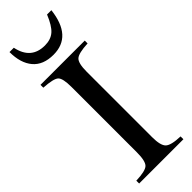

<svg xmlns="http://www.w3.org/2000/svg" viewBox="-289 -894 911 911"><g transform="rotate(-45 166.5 -438.0)"><path d="M276 -876H305Q287 -719 163 -719Q94 -719 59 -760.5Q24 -802 24 -876H53Q73 -779 165 -779Q205 -779 229.5 -800.5Q254 -822 276 -876ZM315 0H18V-19Q81 -21 98 -37.5Q115 -54 115 -112V-551Q115 -609 99 -624Q83 -639 18 -643V-662H315V-643Q252 -640 234.5 -624Q217 -608 217 -551V-112Q217 -56 235 -38.5Q253 -21 315 -19Z"/></g></svg>

Font: STIX
Style: Regular
Weight: 400
Designer: MicroPress Inc., with final additions and corrections provided by Coen Hoffman, Elsevier (retired)
Version: Version 1.1.1